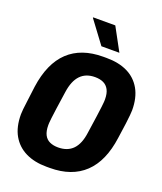

<svg xmlns="http://www.w3.org/2000/svg" viewBox="-161 -992 931 1104"><g transform="rotate(20 304.5 -439.5)"><path d="M257 10Q183 10 129 -16.5Q75 -43 45.5 -94.5Q16 -146 16 -223Q16 -236 18 -255Q20 -274 24.5 -308Q29 -342 36 -399Q57 -548 135.5 -622Q214 -696 348 -696H368Q443 -696 496.5 -670Q550 -644 579.5 -592Q609 -540 609 -463Q609 -451 607 -432Q605 -413 601 -379Q597 -345 588 -287Q568 -139 489.5 -64.5Q411 10 277 10ZM281 -117Q339 -117 372 -151.5Q405 -186 414 -256Q424 -323 429.5 -363Q435 -403 437.5 -424Q440 -445 440.5 -454Q441 -463 441 -468Q441 -505 429 -527.5Q417 -550 395.5 -560Q374 -570 344 -570Q288 -570 255 -535.5Q222 -501 212 -431Q202 -364 196.5 -324Q191 -284 188.5 -263Q186 -242 185.5 -233Q185 -224 185 -219Q185 -182 196.5 -159.5Q208 -137 230 -127Q252 -117 281 -117ZM317 -749 215 -886 216 -889H351L427 -749Z"/></g></svg>

Font: Chivo Mono
Style: Bold Italic
Weight: 700
Italic angle: -8.05°
Monospace: yes
Version: Version 1.008